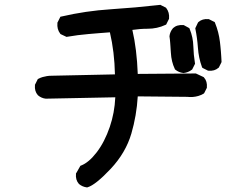

<svg xmlns="http://www.w3.org/2000/svg" viewBox="-20 -728 1040 818"><path d="M349.6 70.3Q331.1 67.9 316.9 56.2L316.4 55.7L315.9 55.2Q301.3 38.6 303.7 12.7V10.7L305.2 8.8L320.8 -18.6L322.3 -21.5L325.7 -22.9Q358.4 -35.6 391.6 -78.6Q425.8 -123 447.8 -187.5Q468.3 -247.6 471.2 -313.5L175.8 -307.6H175.3H174.8Q165.5 -308.6 157.2 -312.3Q148.9 -315.9 142.1 -321.8L141.6 -322.3L141.1 -322.8Q126.5 -339.4 128.9 -365.2V-367.2L129.9 -368.7L139.6 -388.2L141.1 -391.1L144 -392.6Q152.3 -397 161.4 -399.7Q170.4 -402.3 179.9 -403.8Q189.5 -405.3 199.2 -405.3Q226.1 -405.3 469.7 -411.1Q467.8 -506.8 448.2 -590.3Q423.8 -588.4 401.4 -586.7Q378.9 -585 357.4 -583Q311 -579.1 266.1 -571.3L263.2 -570.8L260.3 -572.3L239.7 -582L237.8 -583L236.3 -585Q222.2 -603.5 224.6 -629.9V-631.8L225.6 -633.3L235.4 -652.8L237.3 -656.7L242.2 -657.7Q345.2 -681.6 451.7 -688.5Q556.6 -695.3 660.2 -707L663.1 -707.5L665.5 -706.1L685.1 -696.3L687 -695.3L688.5 -693.4Q702.6 -674.8 700.2 -649.4V-647.5L699.2 -646L689.5 -626.5L688 -623.5L685.1 -622.1Q667.5 -613.8 648.2 -609.6Q628.9 -605.5 608.4 -605.5Q592.3 -605.5 575.9 -604.2Q559.6 -603 543.9 -600.6Q563 -518.6 566.9 -413.1L812.5 -415H814.5L816.4 -414.1L845.7 -400.4L847.7 -399.4L849.1 -397.9Q863.8 -381.3 861.3 -355.5V-353.5L860.4 -352.1L850.6 -332.5L849.1 -330.1L846.7 -328.6Q836.9 -322.8 825.4 -319.3Q814 -315.9 801.8 -314.9Q789.6 -314 776.9 -315.4L566.9 -317.4Q562 -235.4 539.6 -158.7Q515.6 -77.1 451.7 -8.8Q387.2 59.6 353.5 69.8L351.6 70.3ZM760.7 -417Q741.2 -419.4 727.1 -431.2L725.6 -432.1L724.6 -434.6Q710 -465.3 708 -503.4Q707.5 -510.7 707 -517.6Q706.5 -524.4 706.1 -531.5Q705.6 -538.6 705.1 -545.4Q704.6 -552.2 703.9 -558.8Q703.1 -565.4 702.1 -572.3V-573.2V-574.2Q703.1 -583.5 706.8 -591.8Q710.4 -600.1 716.3 -606.9V-607.4L716.8 -607.9Q733.9 -623.5 760.7 -621.1H762.7L764.6 -620.1L784.2 -609.4L787.1 -607.4L788.1 -604.5Q795.4 -586.9 799.3 -568.4Q803.2 -549.8 803.7 -530.8Q804.7 -494.1 810.5 -459.5L811 -456.5L809.6 -453.6L799.8 -434.1L798.8 -432.1L796.9 -430.7Q789.1 -424.8 780.5 -421.4Q772 -418 762.7 -417H761.7ZM864.7 -427.7 845.2 -437.5 841.8 -439.5 840.3 -442.9Q826.2 -481.4 823.2 -524.9Q820.3 -565.9 812.5 -604.5L812 -607.9L813.5 -610.8L823.2 -631.3L824.2 -632.8L825.7 -634.3Q842.3 -648.9 868.2 -646.5H870.1L871.6 -645.5L891.1 -635.7L894.5 -634.3L896 -630.9Q912.1 -591.3 917 -549.8Q918 -540 919.2 -529.8Q920.4 -519.5 921.1 -509Q921.9 -498.5 922.6 -487.8Q923.3 -477.1 923.8 -466.3V-463.9L922.9 -461.4L913.1 -441.9L912.1 -439.9L910.6 -439Q894 -424.3 868.2 -426.8H866.2Z"/></svg>

Font: NaikaiFont
Style: Bold
Weight: 700
Version: Version 1.89